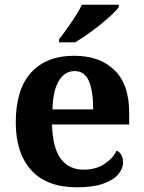

<svg xmlns="http://www.w3.org/2000/svg" viewBox="-20 -786 611 816"><path d="M306 10Q179 10 113 -62.5Q47 -135 47 -265Q47 -406 112 -477.5Q177 -549 295 -549Q404 -549 466.5 -488Q529 -427 529 -308V-257H201Q204 -157 238.5 -111Q273 -65 335 -65Q387 -65 423 -88.5Q459 -112 476 -146Q490 -139 496.5 -126.5Q503 -114 503 -97Q503 -69 482 -44.5Q461 -20 417.5 -5Q374 10 306 10ZM376 -321Q376 -398 358 -441Q340 -484 297 -484Q255 -484 230 -442.5Q205 -401 203 -321ZM231 -619Q246 -638 264.5 -664Q283 -690 300.5 -717Q318 -744 328 -766H485V-756Q476 -743 454.5 -723Q433 -703 406 -681Q379 -659 351 -639.5Q323 -620 299 -606H231Z"/></svg>

Font: Noto Serif Tamil
Style: Italic
Weight: 400
Italic angle: -12°
Designer: Indian Type Foundry, Tom Grace, and the Monotype Design Team
Foundry: Monotype Imaging Inc.
Version: Version 2.003